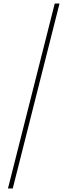

<svg xmlns="http://www.w3.org/2000/svg" viewBox="-20 -820 382 1084"><path d="M25 244 289 -800H316L52 244Z"/></svg>

Font: Noto Sans Tamil Condensed Thin
Style: Regular
Weight: 100
Width: 3
Designer: Jelle Bosma - Monotype Design Team
Foundry: Monotype Imaging Inc.
Version: Version 2.004; ttfautohint (v1.8.4.7-5d5b)